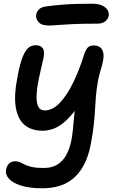

<svg xmlns="http://www.w3.org/2000/svg" viewBox="-20 -750 627 1031"><path d="M207 261Q138 261 92.5 246.5Q47 232 27 208.5Q7 185 13 159Q17 139 29.5 127.5Q42 116 64 116Q78 116 88.5 121.5Q99 127 113 134Q127 141 151 146.5Q175 152 215 152Q259 152 288.5 133.5Q318 115 336 82Q354 49 363 5Q369 -27 371.5 -55.5Q374 -84 377 -114.5Q380 -145 384.5 -184Q389 -223 399 -275L436 -245Q405 -183 373.5 -144.5Q342 -106 313 -84.5Q284 -63 257.5 -55.5Q231 -48 210 -48Q149 -48 112 -79Q75 -110 64.5 -175Q54 -240 75 -343Q88 -412 103 -447.5Q118 -483 134.5 -495Q151 -507 171 -507Q191 -507 202.5 -498.5Q214 -490 216 -472Q218 -454 211 -427Q198 -373 188 -324.5Q178 -276 176.5 -238Q175 -200 185 -178.5Q195 -157 221 -157Q262 -157 300.5 -197Q339 -237 372 -304.5Q405 -372 431 -455Q441 -485 452 -495.5Q463 -506 485 -506Q499 -506 510.5 -500.5Q522 -495 529 -482.5Q536 -470 536 -449.5Q536 -429 528 -400Q512 -349 505 -309Q498 -269 495 -232Q492 -195 490 -157.5Q488 -120 483 -75.5Q478 -31 467 27Q454 93 429 138.5Q404 184 370 211Q336 238 295 249.5Q254 261 207 261ZM240 -613Q202 -613 186 -632.5Q170 -652 175 -674Q177 -686 188.5 -699Q200 -712 231 -716Q276 -722 315 -725Q354 -728 393 -729Q432 -730 474 -730Q511 -730 531.5 -719Q552 -708 559 -693.5Q566 -679 564 -666Q560 -647 544.5 -635Q529 -623 505 -623Q422 -623 370 -620.5Q318 -618 288 -615.5Q258 -613 240 -613Z"/></svg>

Font: Shantell Sans Medium
Style: Italic
Weight: 500
Italic angle: -11°
Designer: Stephen Nixon, Anya Danilova, Shantell Martin
Foundry: Arrow Type
Version: Version 1.011;[c5ecc13dd]